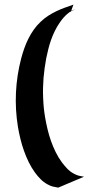

<svg xmlns="http://www.w3.org/2000/svg" viewBox="-20 -680 388 842"><path d="M235.4 142.8Q227.1 141.1 221.4 140.1Q215.8 139.2 210.8 137.9Q205.8 136.7 200.7 134.5Q195.6 132.3 188 128.2Q171.1 118.9 157.8 105.5Q144.5 92 133.5 76.9Q118.2 55.9 106.2 31.5Q94.2 7.1 85.1 -18.8Q75.9 -44.7 69.5 -71.2Q63 -97.7 58.8 -122.8Q46.4 -198 50 -274.3Q53.7 -350.6 73 -424.1Q78.9 -446.5 86.7 -468.5Q94.5 -490.5 104.9 -511.1Q115.2 -531.7 128.5 -550.5Q141.8 -569.3 159.2 -585.4Q174.1 -599.6 191 -610.6Q208 -621.6 226.3 -630.4Q244.6 -639.2 263.8 -646.2Q283 -653.3 302 -659.7L292.2 -632.8L307.9 -638.7Q310.1 -639.4 308.6 -638.7Q307.1 -637.9 304.1 -636.5Q301 -635 297.4 -633.3Q293.7 -631.6 291.5 -630.6L291 -629.2L286.6 -627.7L280.5 -623.3Q269.3 -614.7 259.9 -604Q250.5 -593.3 242.4 -581.5Q230.2 -564 220.8 -544.9Q211.4 -525.9 204.3 -506Q197.3 -486.1 192 -465.3Q186.8 -444.6 182.6 -423.8Q178.5 -402.3 175.7 -381.1Q172.9 -359.9 170.9 -337.9Q169.2 -314.9 168.7 -294.1Q168.2 -273.2 169.2 -250.2Q169.7 -238.5 170.4 -227.9Q171.1 -217.3 172.1 -207Q173.1 -196.8 174.6 -186.3Q176 -175.8 178 -164.1Q182.4 -138.7 188.6 -112.8Q194.8 -86.9 203.6 -61.9Q212.4 -36.9 224.1 -13.1Q235.8 10.7 251.2 31.7Q262 46.1 274.5 59.3Q287.1 72.5 303 81.1Q310.1 85 315.1 87Q320.1 89.1 324.8 90.3Q329.6 91.6 335 92.5Q340.3 93.5 348.4 95Z"/></svg>

Font: Autopia
Style: Bold
Weight: 700
Designer: Antoine Gelgon
Foundry: Antoine Gelgon
Version: 001.000